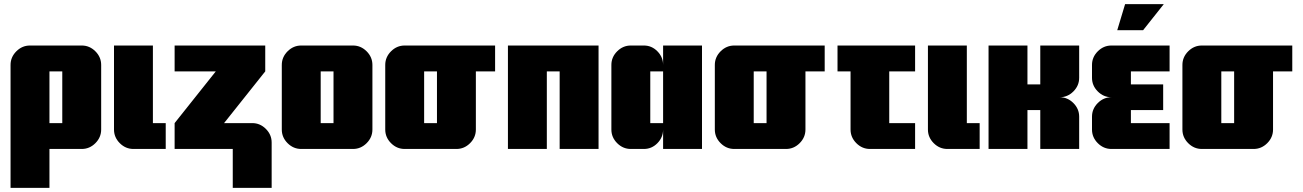

<svg xmlns="http://www.w3.org/2000/svg" viewBox="-20 -720 6297 928"><path d="M469 -406V-94Q469 -56 441 -28Q413 0 375 0H219V188H31V-406Q31 -444 59 -472Q87 -500 125 -500H375Q413 -500 441 -472Q469 -444 469 -406ZM281 -125V-375H219V-125Z M781 -125V0H625Q587 0 559 -28Q531 -56 531 -94V-500H719V-125Z M1063 -125H1199Q1237 -125 1265 -97Q1293 -69 1293 -31V188H1105V0H824V-125L1023 -375H824V-500H1262V-375Z M1592 -125V-375H1530V-125ZM1780 -406V-94Q1780 -56 1752 -28Q1724 0 1686 0H1436Q1398 0 1370 -28Q1342 -56 1342 -94V-406Q1342 -444 1370 -472Q1398 -500 1436 -500H1686Q1724 -500 1752 -472Q1780 -444 1780 -406Z M2092 -125V-375H2030V-125ZM2373 -500V-375H2280V-94Q2280 -56 2252 -28Q2224 0 2186 0H1936Q1898 0 1870 -28Q1842 -56 1842 -94V-406Q1842 -444 1870 -472Q1898 -500 1936 -500Z M2873 0H2685V-375H2623V0H2435V-500H2873Z M3373 0H3185V-94Q3185 -56 3157.5 -28Q3130 0 3092 0H3029Q2991 0 2963 -28Q2935 -56 2935 -94V-406Q2935 -444 2963 -472Q2991 -500 3029 -500H3092Q3130 -500 3157.5 -472Q3185 -444 3185 -406V-500H3373ZM3185 -375H3123V-125H3185Z M3685 -125V-375H3623V-125ZM3966 -500V-375H3873V-94Q3873 -56 3845 -28Q3817 0 3779 0H3529Q3491 0 3463 -28Q3435 -56 3435 -94V-406Q3435 -444 3463 -472Q3491 -500 3529 -500Z M4403 0H4185Q4147 0 4119 -28Q4091 -56 4091 -94V-375H4028V-500H4403V-375H4278V-125H4403Z M4715 -125V0H4559Q4521 0 4493 -28Q4465 -56 4465 -94V-500H4653V-125Z M5196 0H5008V-188H4946V0H4758V-500H4946V-312H5008V-500H5196V-344Q5196 -306 5168 -278Q5140 -250 5102 -250Q5140 -250 5168 -222Q5196 -194 5196 -156Z M5605 -700 5505 -574H5380L5418 -700ZM5633 -125V0H5352Q5314 0 5286 -28Q5258 -56 5258 -94V-156Q5258 -194 5286 -222Q5314 -250 5352 -250Q5314 -250 5286 -278Q5258 -306 5258 -344V-406Q5258 -444 5286 -472Q5314 -500 5352 -500H5633V-375H5446V-312H5602V-188H5446V-125Z M5945 -125V-375H5883V-125ZM6226 -500V-375H6133V-94Q6133 -56 6105 -28Q6077 0 6039 0H5789Q5751 0 5723 -28Q5695 -56 5695 -94V-406Q5695 -444 5723 -472Q5751 -500 5789 -500Z"/></svg>

Font: CostaRica
Style: Normal
Weight: 900
Version: Version 1.3